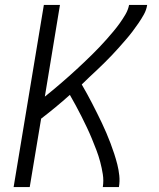

<svg xmlns="http://www.w3.org/2000/svg" viewBox="-20 -755 640 775"><path d="M35 0 157 -735H222L161 -365Q177 -378 193.5 -391.5Q210 -405 226 -419Q242 -433 258 -447Q274 -461 289.5 -475.5Q305 -490 320.5 -504.5Q336 -519 351 -534Q366 -549 381 -564.5Q396 -580 410 -596Q424 -612 437.5 -628Q451 -644 463.5 -661.5Q476 -679 486.5 -697Q497 -715 501 -735H574Q571 -715 561 -697Q551 -679 539 -661.5Q527 -644 514.5 -627.5Q502 -611 488 -595Q474 -579 460 -563Q446 -547 431.5 -532Q417 -517 402 -502Q387 -487 371.5 -472.5Q356 -458 340.5 -443.5Q325 -429 310 -414Q321 -395 331.5 -376Q342 -357 352 -337.5Q362 -318 372 -298Q382 -278 391.5 -258Q401 -238 409.5 -218Q418 -198 426 -177Q434 -156 441 -134.5Q448 -113 453.5 -91.5Q459 -70 461.5 -46.5Q464 -23 460 0H395Q399 -26 395 -51.5Q391 -77 384.5 -101.5Q378 -126 369 -149.5Q360 -173 350.5 -196Q341 -219 330.5 -241Q320 -263 309 -285Q298 -307 286 -329Q274 -351 262 -372Q234 -347 205 -323Q176 -299 146 -276L100 0Z"/></svg>

Font: Iosevka Curly LtExObl
Style: Regular
Weight: 300
Width: 7
Italic angle: -9°
Monospace: yes
Designer: Belleve Invis
Foundry: Belleve Invis
Version: Version 11.1.0; ttfautohint (v1.8.3)